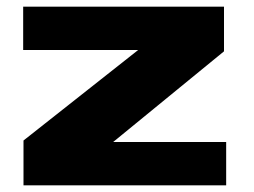

<svg xmlns="http://www.w3.org/2000/svg" viewBox="-20 -556 762 576"><path d="M319.5 -130H658.5V0H50.5V-134.5L394.5 -406H49.5V-536H652V-402Z"/></svg>

Font: Anybody Wide
Style: Bold
Weight: 700
Width: 7
Designer: Tyler Finck
Foundry: Etcetera Type Company
Version: Version 1.000; ttfautohint (v1.8)